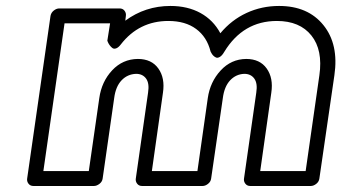

<svg xmlns="http://www.w3.org/2000/svg" viewBox="-20 -597 1142 642"><path d="M70.8 0 148.9 -543.9Q150.9 -554.7 159.9 -561.8Q168.9 -568.8 178.2 -568.8H379.9Q390.6 -568.8 396.5 -561Q402.3 -553.2 400.9 -543.9L398.9 -527.8Q465.8 -577.1 549.8 -577.1Q607.4 -577.1 650.4 -553.5Q693.4 -529.8 716.8 -485.8Q753.9 -530.3 804.4 -553.7Q855 -577.1 913.1 -577.1Q1009.8 -577.1 1061.5 -512.9Q1113.3 -448.7 1098.1 -345.2L1047.9 0Q1046.4 10.7 1037.4 17.8Q1028.3 24.9 1019 24.9H816.9Q806.2 24.9 800.3 17.1Q794.4 9.3 795.9 0L836.9 -287.1Q841.8 -318.4 830.3 -334.2Q818.8 -350.1 796.9 -350.1Q769 -349.1 749.5 -328.4Q730 -307.6 725.1 -269L686 0Q684.6 10.7 675.5 17.8Q666.5 24.9 657.2 24.9H455.1Q444.3 24.9 438.5 17.1Q432.6 9.3 434.1 0L475.1 -287.1Q480 -318.4 468.5 -334.2Q457 -350.1 435.1 -350.1Q406.2 -349.1 386.5 -328.4Q366.7 -307.6 361.8 -269L323.2 0Q321.8 10.7 312.5 17.8Q303.2 24.9 293.9 24.9H91.8Q81.1 24.9 75.2 17.1Q69.3 9.3 70.8 0ZM125 -24.9H276.9L312 -269Q319.8 -324.2 355 -361.8Q390.1 -399.4 440.9 -399.9Q486.8 -399.9 509.5 -367.9Q532.2 -335.9 524.9 -287.1L487.8 -24.9H640.1L674.8 -269Q682.6 -323.2 717.8 -361.3Q752.9 -399.4 803.2 -399.9Q849.1 -399.9 871.8 -367.9Q894.5 -335.9 887.2 -287.1L850.1 -24.9H1002L1047.9 -345.2Q1060.1 -429.7 1021.2 -478.3Q982.4 -526.9 905.8 -526.9Q793 -526.9 730 -423.8Q722.7 -411.1 715.1 -406.7Q707.5 -402.3 702.1 -404.8Q696.8 -407.2 692.6 -411.6Q688.5 -416 686.5 -420.4L684.1 -424.8Q671.9 -473.6 635.7 -500.2Q599.6 -526.9 543 -526.9Q444.8 -526.9 383.8 -448.2Q376 -438 368.4 -435.3Q360.8 -432.6 355.7 -436.5Q350.6 -440.4 346.7 -445.8Q342.8 -451.2 340.8 -456.1L338.9 -460.9L348.1 -519H195.8Z"/></svg>

Font: Trueno ExtraBold Outline
Style: Italic
Weight: 800
Width: 6
Designer: Julieta Ulanovsky
Foundry: Julieta Ulanovsky
Version: Version 3.001b | FøM Fix